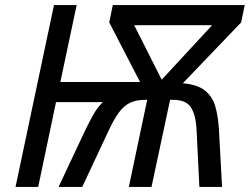

<svg xmlns="http://www.w3.org/2000/svg" viewBox="-20 -734 981 754"><path d="M41 0 192 -714H281L217 -412H530L409 -646L423 -714H941L927 -646L698 -407Q756 -402 785.5 -378Q815 -354 826 -314.5Q837 -275 840 -222L852 0H763L752 -223Q749 -284 729 -313.5Q709 -343 656 -342H648L575 0H486L558 -342H551Q515 -342 491 -330.5Q467 -319 447.5 -293Q428 -267 407 -222L303 0H210L314 -221Q331 -256 347 -284.5Q363 -313 384 -333H200L130 0ZM615 -421 813 -635H507Z"/></svg>

Font: Noto Sans IKEA
Style: Italic
Weight: 400
Italic angle: -12°
Designer: Monotype Design Team
Foundry: Monotype Imaging Inc.
Version: Version 2.001